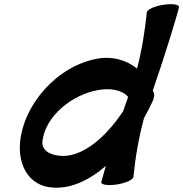

<svg xmlns="http://www.w3.org/2000/svg" viewBox="-20 -846 864 905"><path d="M705 -407C704 -411 702 -415 700 -419C749 -559 811 -759 824 -813C823 -826 789 -830 747 -823C705 -816 672 -800 672 -787C663 -700 649 -611 626 -523C577 -562 513 -582 442 -570C251 -537 89 -355 74 -169C67 -64 117 25 217 37C308 48 398 6 479 -64C469 -30 461 -2 457 13C458 26 492 30 534 23C576 16 609 0 609 -13C618 -105 634 -198 659 -290C675 -318 689 -346 702 -374C703 -377 704 -379 704 -382C707 -391 708 -400 705 -407ZM258 -112C210 -118 172 -140 181 -187C197 -300 320 -401 445 -422C500 -431 555 -423 584 -389C576 -368 569 -346 561 -323C481 -201 366 -99 258 -112Z"/></svg>

Font: Nupuram Black Oblique
Style: Regular
Weight: 900
Designer: Santhosh Thottingal (santhosh.thottingal@gmail.com)
Foundry: SMC
Version: Version 1.000